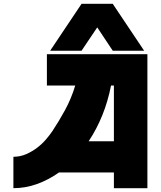

<svg xmlns="http://www.w3.org/2000/svg" viewBox="-20 -983 840 1003"><path d="M50 0V-164Q86 -164 117.5 -178Q149 -192 175 -212Q201 -232 220.5 -255Q240 -278 253 -297Q287 -348 319.5 -407.5Q352 -467 373 -536H225V-700H750V0H575V-82H288Q233 -43 173 -21.5Q113 0 50 0ZM242 -718 406 -963H569L733 -718H569L488 -840L406 -718ZM575 -245V-536H560Q544 -454 514.5 -381Q485 -308 443 -245Z"/></svg>

Font: Aoudax Cyrillic
Style: Regular
Weight: 400
Designer: William Zhang
Foundry: William Zhang
Version: Version 1.00 June 4, 2021, initial release